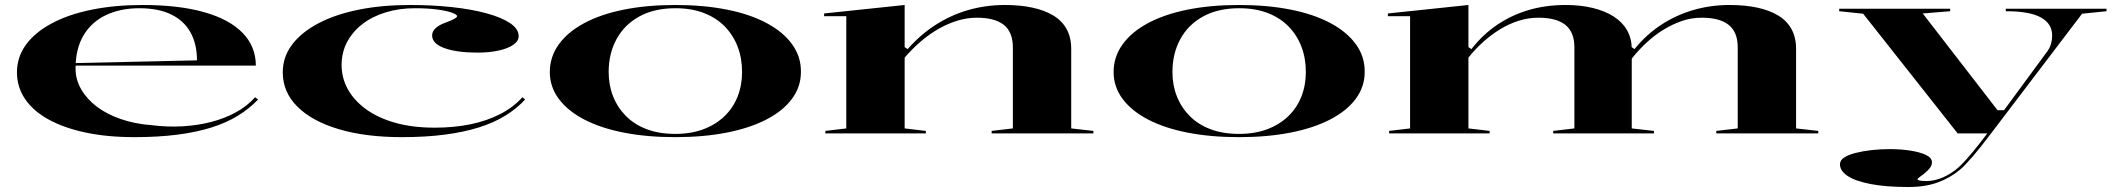

<svg xmlns="http://www.w3.org/2000/svg" viewBox="-20 -535 8495 770"><path d="M552 -515Q698 -515 799.5 -486Q901 -457 953.5 -402.5Q1006 -348 1006 -272H281V-282L770 -293Q770 -358 744 -405Q718 -452 666.5 -477Q615 -502 539 -502Q464 -502 406 -475Q348 -448 315.5 -394Q283 -340 283 -260Q283 -216 305.5 -177Q328 -138 368 -107.5Q408 -77 464.5 -57.5Q521 -38 588 -33Q652 -25 712.5 -28.5Q773 -32 827 -46Q881 -60 926 -84.5Q971 -109 1003 -145L1015 -136Q981 -100 935 -71.5Q889 -43 829 -24Q769 -5 692 5Q615 15 519 15Q410 15 323 -3.5Q236 -22 174.5 -56Q113 -90 80.5 -138Q48 -186 48 -245Q48 -306 84 -355.5Q120 -405 187 -441Q254 -477 347 -496Q440 -515 552 -515Z M1591 15Q1446 15 1338.5 -17Q1231 -49 1172.5 -107.5Q1114 -166 1114 -245Q1114 -306 1151 -355.5Q1188 -405 1256 -441Q1324 -477 1417.5 -496Q1511 -515 1624 -515Q1714 -515 1792.5 -506.5Q1871 -498 1931.5 -481.5Q1992 -465 2026 -442Q2060 -419 2060 -390Q2060 -370 2038 -355Q2016 -340 1978.5 -332Q1941 -324 1895 -324Q1812 -324 1762.5 -342Q1713 -360 1713 -393Q1713 -409 1727 -422Q1741 -435 1766 -444Q1813 -461 1813 -470Q1813 -477 1791.5 -484.5Q1770 -492 1732.5 -497Q1695 -502 1644 -502Q1581 -502 1527 -485.5Q1473 -469 1433.5 -438.5Q1394 -408 1372 -366.5Q1350 -325 1350 -274Q1350 -223 1374.5 -178Q1399 -133 1446.5 -98Q1494 -63 1563.5 -43Q1633 -23 1724 -23Q1801 -23 1866.5 -36.5Q1932 -50 1985 -77Q2038 -104 2075 -145L2086 -136Q2053 -100 2007 -71.5Q1961 -43 1900.5 -24Q1840 -5 1763.5 5Q1687 15 1591 15Z M2688 -515Q2802 -515 2895 -496.5Q2988 -478 3054.5 -442.5Q3121 -407 3157 -357Q3193 -307 3192 -246Q3192 -187 3156 -138.5Q3120 -90 3053 -55.5Q2986 -21 2893.5 -3Q2801 15 2688 15Q2575 15 2482.5 -3Q2390 -21 2323.5 -55.5Q2257 -90 2221 -138.5Q2185 -187 2185 -246Q2185 -307 2221 -357Q2257 -407 2323.5 -442.5Q2390 -478 2482.5 -496.5Q2575 -515 2688 -515ZM2689 -502Q2604 -502 2544 -469Q2484 -436 2452.5 -378Q2421 -320 2421 -246Q2421 -193 2439 -148Q2457 -103 2491 -69Q2525 -35 2574.5 -16.5Q2624 2 2688 2Q2751 2 2800.5 -16.5Q2850 -35 2885 -68.5Q2920 -102 2938 -147.5Q2956 -193 2956 -246Q2956 -302 2938 -348.5Q2920 -395 2886 -429.5Q2852 -464 2802.5 -483Q2753 -502 2689 -502Z M4365 -10V0H3957V-10L4042 -20V-345Q4042 -406 4006 -435Q3970 -464 3897 -464Q3860 -464 3822.5 -453Q3785 -442 3748 -421.5Q3711 -401 3676 -371.5Q3641 -342 3608 -304V-20L3693 -10V0H3290V-10L3374 -20V-470H3285V-481L3608 -515V-346L3620 -338Q3671 -396 3732.5 -435.5Q3794 -475 3864 -495Q3934 -515 4010 -515Q4071 -515 4120 -504.5Q4169 -494 4204 -473Q4239 -452 4257.5 -418.5Q4276 -385 4276 -339V-20Z M4949 -515Q5063 -515 5156 -496.5Q5249 -478 5315.5 -442.5Q5382 -407 5418 -357Q5454 -307 5453 -246Q5453 -187 5417 -138.5Q5381 -90 5314 -55.5Q5247 -21 5154.5 -3Q5062 15 4949 15Q4836 15 4743.5 -3Q4651 -21 4584.5 -55.5Q4518 -90 4482 -138.5Q4446 -187 4446 -246Q4446 -307 4482 -357Q4518 -407 4584.5 -442.5Q4651 -478 4743.5 -496.5Q4836 -515 4949 -515ZM4950 -502Q4865 -502 4805 -469Q4745 -436 4713.5 -378Q4682 -320 4682 -246Q4682 -193 4700 -148Q4718 -103 4752 -69Q4786 -35 4835.5 -16.5Q4885 2 4949 2Q5012 2 5061.5 -16.5Q5111 -35 5146 -68.5Q5181 -102 5199 -147.5Q5217 -193 5217 -246Q5217 -302 5199 -348.5Q5181 -395 5147 -429.5Q5113 -464 5063.5 -483Q5014 -502 4950 -502Z M5551 0V-10L5635 -20V-470H5546V-481L5869 -515V-346L5881 -338Q5927 -397 5985 -436Q6043 -475 6111.5 -495Q6180 -515 6258 -515Q6319 -515 6368 -503Q6417 -491 6452 -468.5Q6487 -446 6505.5 -413Q6524 -380 6524 -339V-20L6613 -10V0H6209V-10L6294 -20V-345Q6294 -406 6258 -435Q6222 -464 6149 -464Q6110 -464 6071.5 -452Q6033 -440 5997.5 -418.5Q5962 -397 5929.5 -368Q5897 -339 5869 -304V-20L5954 -10V0ZM6863 0V-10L6949 -20V-345Q6949 -406 6913 -435Q6877 -464 6804 -464Q6763 -464 6724 -450.5Q6685 -437 6649 -414.5Q6613 -392 6580.5 -361.5Q6548 -331 6521 -296V-348L6535 -338Q6581 -395 6640.5 -434.5Q6700 -474 6770 -494.5Q6840 -515 6916 -515Q6978 -515 7027 -504.5Q7076 -494 7111 -473Q7146 -452 7164.5 -418.5Q7183 -385 7183 -339V-20L7272 -10V0Z M7634 215Q7543 215 7481.5 203Q7420 191 7389.5 170.5Q7359 150 7359 124Q7359 108 7375.5 97Q7392 86 7421 78.5Q7450 71 7485.5 67Q7521 63 7558 63Q7603 63 7641.5 69Q7680 75 7704 86.5Q7728 98 7728 116Q7728 127 7720.5 137.5Q7713 148 7696 162Q7683 171 7676.5 176.5Q7670 182 7670 184Q7670 191 7707 191Q7739 191 7773 176Q7807 161 7836 135Q7865 107 7892 74Q7919 41 7950 0H7831L7452 -480L7356 -490V-500H7801V-490L7691 -481L7991 -93H8017L8192 -331Q8201 -344 8205.5 -359.5Q8210 -375 8210 -392Q8210 -415 8199.5 -433Q8189 -451 8166.5 -464Q8144 -477 8109 -483.5Q8074 -490 8024 -490V-500H8428V-490L8330 -480L7965 0Q7923 56 7891 93Q7859 130 7841 145Q7802 178 7751.5 196.5Q7701 215 7634 215Z"/></svg>

Font: Kalnia Expanded
Style: Regular
Weight: 400
Width: 7
Designer: Frida Medrano
Foundry: Frida Medrano
Version: Version 1.105